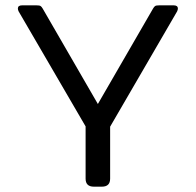

<svg xmlns="http://www.w3.org/2000/svg" viewBox="-20 -700 734 720"><path d="M301 -30V-226L50 -657Q47 -663 47 -668Q47 -680 63 -680H116Q128 -680 132 -677.5Q136 -675 140 -668L347 -310L554 -668Q558 -675 562 -677.5Q566 -680 578 -680H631Q647 -680 647 -668Q647 -663 644 -657L393 -225V-30Q393 0 362 0H332Q301 0 301 -30Z"/></svg>

Font: Mitr Light
Style: Regular
Weight: 300
Designer: Thanarat Vachiruckul
Foundry: Cadson Demak
Version: Version 1.002